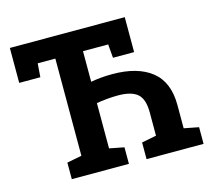

<svg xmlns="http://www.w3.org/2000/svg" viewBox="-102 -834 1055 956"><g transform="rotate(-15 425.5 -355.5)"><path d="M154.3 0V-85.4L230.5 -100.1V-601.1H139.6L134.3 -530.8H25.4V-710.9H617.7V-530.8H508.8L502.9 -601.1H373V-443.4Q396 -447.8 423.6 -450.4Q451.2 -453.1 483.9 -453.1Q614.3 -453.1 686 -396Q757.8 -338.9 757.8 -220.7V-100.6L833.5 -85.9V0H539.6V-85.9L615.2 -100.6V-220.7Q615.2 -289.6 584 -316.4Q552.7 -343.3 483.9 -343.3Q456.5 -343.3 427.2 -340.6Q397.9 -337.9 373 -333.5V-100.1L448.7 -85.4V0Z"/></g></svg>

Font: Roboto Slab
Style: Bold
Weight: 700
Designer: Google
Version: Version 2.000; ttfautohint (v1.8.1.43-b0c9)